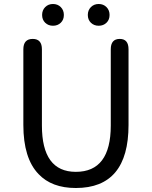

<svg xmlns="http://www.w3.org/2000/svg" viewBox="-20 -929 761 962"><path d="M360 13Q239 13 173 -57Q97 -136 97 -303V-682Q97 -734 144 -734Q190 -734 190 -682V-300Q190 -68 360 -68Q535 -68 535 -300V-682Q535 -734 580 -734Q624 -734 624 -682V-303Q624 13 360 13ZM245.5 -800Q222 -800 206.5 -815Q191 -830 191 -854Q191 -878 206.5 -893.5Q222 -909 245.5 -909Q269 -909 284.5 -893.5Q300 -878 300 -854Q300 -830 284.5 -815Q269 -800 245.5 -800ZM474.5 -800Q451 -800 435.5 -815Q420 -830 420 -854Q420 -878 435.5 -893.5Q451 -909 474.5 -909Q498 -909 513.5 -893.5Q529 -878 529 -854Q529 -830 513.5 -815Q498 -800 474.5 -800Z"/></svg>

Font: Resource Han Rounded CN
Style: Regular
Weight: 400
Designer: Cyano Hao (round all glyphs); Ryoko NISHIZUKA  (kana, bopomofo & ideographs); Paul D. Hunt (Latin, Greek & Cyrillic); Sa
Foundry: Cyano Hao
Version: 0.990